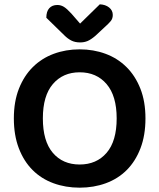

<svg xmlns="http://www.w3.org/2000/svg" viewBox="-20 -851 736 887"><path d="M652 -304Q652 -226 629 -166Q606 -106 565.5 -65.5Q525 -25 469 -4.5Q413 16 348 16Q283 16 227 -4.5Q171 -25 130.5 -65.5Q90 -106 67 -166Q44 -226 44 -304Q44 -382 67.5 -441.5Q91 -501 132 -541.5Q173 -582 228.5 -602.5Q284 -623 348 -623Q412 -623 467.5 -602.5Q523 -582 564 -541.5Q605 -501 628.5 -441.5Q652 -382 652 -304ZM519 -304Q519 -408 472.5 -462.5Q426 -517 348 -517Q271 -517 224.5 -463Q178 -409 178 -304Q178 -199 224 -145Q270 -91 348 -91Q426 -91 472.5 -145Q519 -199 519 -304ZM441 -831Q467 -830 484 -816.5Q501 -803 501 -782Q501 -765 491.5 -753.5Q482 -742 463 -725L420 -685Q400 -668 384.5 -661.5Q369 -655 350 -655Q327 -655 310 -663.5Q293 -672 277 -688L194 -769Q194 -798 207.5 -813Q221 -828 245 -828Q261 -828 275 -819.5Q289 -811 310 -788L350 -742Z"/></svg>

Font: Baloo Da 2 SemiBold
Style: Regular
Weight: 600
Designer: Noopur Datye, Sulekha Rajkumar and Ek Type
Foundry: Ek Type
Version: Version 1.640;hotconv 1.0.111;makeotfexe 2.5.65597; ttfautoh